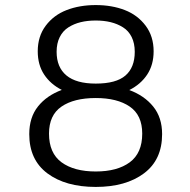

<svg xmlns="http://www.w3.org/2000/svg" viewBox="-20 -727 750 758"><path d="M358 11Q239 11 167.2 -42.5Q95.5 -96 95.5 -197.5Q95.5 -263.5 130 -306.8Q164.5 -350 224 -372Q179.5 -394.5 154.2 -432.8Q129 -471 129 -524.5Q129 -583.5 160.5 -625.5Q192 -667.5 243 -687.2Q294 -707 358 -707Q422 -707 472.8 -687.2Q523.5 -667.5 555 -625.5Q586.5 -583.5 586.5 -524.5Q586.5 -471 561 -432.5Q535.5 -394 490.5 -371.5Q550 -349.5 585 -306.2Q620 -263 620 -197.5Q620 -96 548.2 -42.5Q476.5 11 358 11ZM358 -397Q438.5 -397 475.2 -428.8Q512 -460.5 512 -522.5Q512 -556 499.8 -580.8Q487.5 -605.5 465.5 -619.2Q443.5 -633 416.8 -639.5Q390 -646 358 -646Q325.5 -646 298.8 -639.5Q272 -633 250 -619Q228 -605 215.8 -580.5Q203.5 -556 203.5 -522.5Q203.5 -461.5 242.2 -429.2Q281 -397 358 -397ZM358 -50Q443 -50 492.2 -86.2Q541.5 -122.5 541.5 -199.5Q541.5 -272.5 492.2 -306.2Q443 -340 358 -340Q272 -340 222.8 -306.2Q173.5 -272.5 173.5 -199.5Q173.5 -122.5 223 -86.2Q272.5 -50 358 -50Z"/></svg>

Font: League Mono Light
Style: Regular
Weight: 300
Width: 6
Designer: Tyler Finck
Foundry: The League of Moveable Type / Tyler Finck
Version: Version 2.210